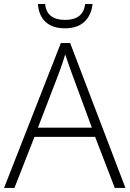

<svg xmlns="http://www.w3.org/2000/svg" viewBox="-20 -929 641 949"><path d="M547.4 0 450.2 -252.4H150.4L51.3 0H0L280.8 -716.3H326.7L600.1 0ZM434.1 -297.9 335.4 -565.4Q329.6 -580.6 320.1 -608.2Q310.5 -635.7 302.2 -660.2Q294.9 -634.8 285.9 -609.1Q276.9 -583.5 270 -564.5L167.5 -297.9ZM437.5 -909.2Q431.2 -852.5 396.5 -820.8Q361.8 -789.1 301.3 -789.1Q239.3 -789.1 205.3 -820.6Q171.4 -852.1 167.5 -909.2H203.1Q210.9 -830.6 301.8 -830.6Q391.6 -830.6 400.9 -909.2Z"/></svg>

Font: Open Sans Light
Style: Regular
Weight: 300
Designer: Monotype Design Team
Foundry: Monotype Imaging Inc.
Version: Version 3.000; ttfautohint (v1.8.4)